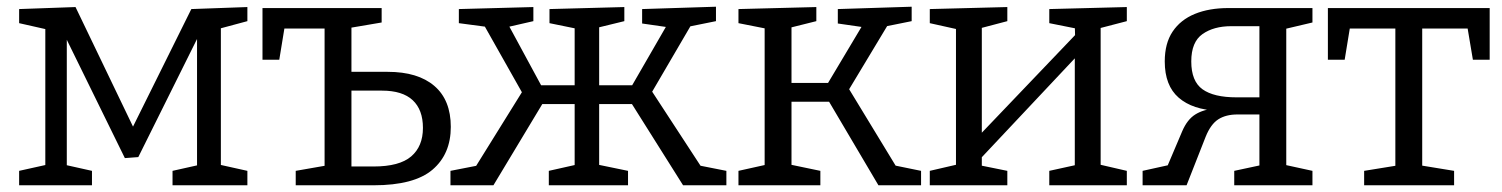

<svg xmlns="http://www.w3.org/2000/svg" viewBox="-20 -552 4475 572"><path d="M165 -462H179V-44L169 -62L254 -43V0H37V-43L127 -63L115 -44V-483L130 -462L37 -483V-525L205 -531L393 -140H359L550 -525L717 -531V-489L624 -464L638 -486V-45L627 -63L717 -43V0H494V-43L579 -62L567 -48V-464H581L392 -84L352 -81Z M861 0V-43L964 -61L947 -40V-481L966 -467H812L830 -484L812 -374H762V-528H1117V-485L1011 -467L1027 -482V-326L1013 -338H1135Q1225 -338 1274 -296Q1323 -254 1323 -174Q1323 -93 1268.5 -46.5Q1214 0 1093 0ZM1027 -43 1013 -56H1093Q1170 -56 1205 -86Q1240 -116 1240 -171Q1240 -225 1209.5 -253.5Q1179 -282 1118 -282H1013L1027 -295Z M1322 0V-43L1409 -60L1393 -49L1544 -292L1540 -268L1417 -486L1437 -471L1347 -483V-525L1569 -531V-489L1486 -470L1493 -481L1598 -287L1580 -298H1707L1692 -284V-483L1705 -465L1617 -483V-525L1840 -531V-489L1754 -468L1765 -483V-284L1750 -298H1876L1857 -287L1969 -481L1976 -470L1893 -482V-525L2113 -532V-489L2024 -471L2044 -486L1916 -267L1915 -291L2073 -49L2058 -60L2144 -43V0H2015L1857 -251L1873 -242H1750L1765 -252V-46L1754 -63L1851 -43V0H1615V-43L1704 -63L1692 -46V-252L1707 -242H1583L1601 -251L1450 0Z M2180 0V-43L2270 -63L2258 -46V-483L2271 -465L2180 -483V-525L2412 -531V-489L2328 -468L2338 -483V-287L2323 -305H2465L2438 -290L2552 -481L2559 -470L2476 -482V-525L2696 -532V-489L2607 -471L2630 -486L2500 -270L2505 -294L2654 -49L2641 -60L2724 -43V0H2597L2447 -254L2463 -249H2323L2338 -255V-46L2328 -63L2424 -43V0Z M2750 0V-43L2845 -65L2828 -47V-480L2849 -461L2750 -483V-525L2981 -531V-489L2886 -464L2905 -482V-141L2891 -142L3192 -457L3183 -438L3182 -480L3196 -465L3106 -483V-525L3337 -531V-489L3241 -464L3259 -482V-47L3242 -65L3337 -43V0H3106V-43L3197 -63L3182 -47V-399L3195 -392L2895 -73L2905 -91V-47L2897 -60L2981 -43V0Z M3384 0V-43L3470 -62L3454 -48L3502 -161Q3517 -196 3541 -211Q3565 -226 3601 -229L3608 -222Q3533 -225 3491.5 -261Q3450 -297 3450 -369Q3450 -423 3473.5 -458Q3497 -493 3539.5 -510.5Q3582 -528 3640 -528H3890V-485L3801 -464L3812 -474V-49L3803 -62L3890 -43V0H3657V-43L3741 -61L3732 -48V-220L3741 -211H3667Q3632 -211 3609.5 -196.5Q3587 -182 3572 -145L3515 0ZM3732 -252V-484L3743 -474H3648Q3596 -474 3562.5 -450.5Q3529 -427 3529 -369Q3529 -310 3562.5 -286Q3596 -262 3664 -262H3741Z M4044 0V-43L4155 -61L4137 -40V-481L4156 -467H3986L4004 -484L3986 -374H3936V-528H4418V-374H4368L4350 -481L4367 -467H4200L4217 -481V-40L4202 -61L4312 -43V0Z"/></svg>

Font: Pack4
Style: Regular
Weight: 400
Version: Version 2.002